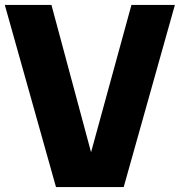

<svg xmlns="http://www.w3.org/2000/svg" viewBox="-24 -760 731 780"><path d="M203.5 0 -4.5 -740H185L364.5 -72.5H327L510 -740H686.5L478.5 0Z"/></svg>

Font: Encode Sans SC SemiCondensed ExtraBold
Style: Regular
Weight: 800
Width: 4
Designer: Multiple Designers
Foundry: Impallari Type
Version: Version 3.002